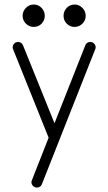

<svg xmlns="http://www.w3.org/2000/svg" viewBox="-20 -606 479 849"><path d="M135 222Q125 218 121 209Q117 200 121 191L195 3L38 -388Q34 -397 38 -406Q42 -415 51 -419Q60 -422 69 -418.5Q78 -415 82 -405L221 -61L357 -405Q361 -415 369.5 -418.5Q378 -422 388 -419Q397 -415 401 -406Q405 -397 401 -388L165 209Q161 218 152.5 221.5Q144 225 135 222ZM129 -487Q109 -487 94.5 -501.5Q80 -516 80 -536Q80 -556 94.5 -571Q109 -586 129 -586Q150 -586 164 -571Q178 -556 178 -536Q178 -516 164 -501.5Q150 -487 129 -487ZM310 -487Q289 -487 275 -501.5Q261 -516 261 -536Q261 -556 275 -571Q289 -586 310 -586Q330 -586 344.5 -571Q359 -556 359 -536Q359 -516 344.5 -501.5Q330 -487 310 -487Z"/></svg>

Font: Kurewa Gothic CJK TC Regular
Style: Regular
Weight: 400
Designer: Max Yao
Foundry: Max-Everyday
Version: Version 1.071; ttfautohint (v1.8.3)